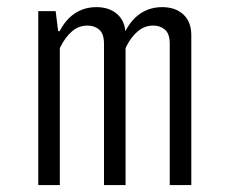

<svg xmlns="http://www.w3.org/2000/svg" viewBox="-20 -532 660 552"><path d="M152 0H90V-500H140L150 -420H152ZM279 0V-406.5Q279 -435 265.2 -446.8Q251.5 -458.5 231.5 -458.5Q206.5 -458.5 187.2 -442Q168 -425.5 154.5 -398.5Q153 -395.5 151.5 -392.5L131.5 -442.5H151.5Q163 -465 179 -480.5Q195 -496 214.8 -503.8Q234.5 -511.5 257 -511.5Q295 -511.5 318 -490.5Q341 -469.5 341 -431V0ZM468 0V-406.5Q468 -435 454.2 -446.8Q440.5 -458.5 420.5 -458.5Q396 -458.5 376.8 -442.5Q357.5 -426.5 344 -400L340.5 -392.5L320.5 -442.5H340.5Q352 -465 368 -480.5Q384 -496 403.8 -503.8Q423.5 -511.5 446 -511.5Q484 -511.5 507 -490.5Q530 -469.5 530 -431V0Z"/></svg>

Font: Monaspace Neon Var
Style: Regular
Weight: 400
Designer: Riley Cran and the Lettermatic Team
Version: Version 1.000 (Monaspace Neon Var)